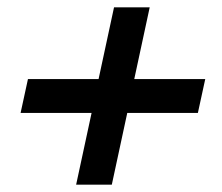

<svg xmlns="http://www.w3.org/2000/svg" viewBox="-20 -553 603 522"><path d="M187 -51 229 -246H36L56 -338H248L290 -533H387L345 -338H538L518 -246H326L284 -51Z"/></svg>

Font: Geist Medium
Style: Italic
Weight: 500
Italic angle: -12°
Designer: Basement.studio, Andrés Briganti, Mateo Zaragoza
Foundry: Basement.studio, Vercel, Andrés Briganti, Guido Ferreyra, Mateo Zaragoza
Version: Version 1.500; ttfautohint (v1.8.4.7-5d5b)